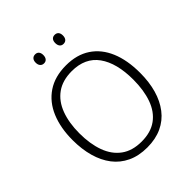

<svg xmlns="http://www.w3.org/2000/svg" viewBox="-249 -1062 1220 1220"><g transform="rotate(-45 361.5 -451.5)"><path d="M664 -358Q664 -276 645 -209Q626 -142 588 -92.5Q550 -43 493 -16.5Q436 10 361 10Q285 10 228 -17Q171 -44 133.5 -93Q96 -142 77 -209.5Q58 -277 58 -359Q58 -468 92.5 -550.5Q127 -633 195.5 -679Q264 -725 364 -725Q461 -725 528 -680.5Q595 -636 629.5 -554Q664 -472 664 -358ZM119 -359Q119 -264 145 -192.5Q171 -121 225 -81.5Q279 -42 362 -42Q445 -42 498.5 -81Q552 -120 577.5 -191.5Q603 -263 603 -358Q603 -507 543.5 -590Q484 -673 364 -673Q281 -673 226.5 -634Q172 -595 145.5 -524Q119 -453 119 -359ZM240 -873Q240 -892 249.5 -902.5Q259 -913 275 -913Q291 -913 300 -902.5Q309 -892 309 -873Q309 -854 300 -843Q291 -832 275 -832Q259 -832 249.5 -843Q240 -854 240 -873ZM416 -873Q416 -892 425 -902.5Q434 -913 450 -913Q467 -913 476 -902.5Q485 -892 485 -873Q485 -854 476 -843Q467 -832 450 -832Q434 -832 425 -843Q416 -854 416 -873Z"/></g></svg>

Font: Noto Sans Display Light
Style: Regular
Weight: 300
Designer: Monotype Design Team
Foundry: Monotype Imaging Inc.
Version: Version 2.003